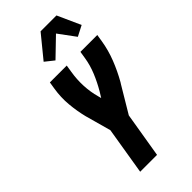

<svg xmlns="http://www.w3.org/2000/svg" viewBox="-301 -1046 1111 1111"><g transform="rotate(-45 254.5 -491.0)"><path d="M125 0 173 -292 129 -451Q115 -507 109.5 -568Q104 -629 114 -691L121 -735H259L252 -691Q243 -637 245.5 -583.5Q248 -530 262 -480L267 -461L288 -495Q315 -541 335.5 -590.5Q356 -640 364 -691L371 -735H509L502 -691Q492 -628 468 -566.5Q444 -505 411 -447Q409 -444 407.5 -441.5Q406 -439 404 -436L309 -277L263 0ZM234 -802 180 -845 292 -982H422L486 -840L422 -807L346 -910Z"/></g></svg>

Font: Iosevka Term Curly Heavy
Style: Italic
Weight: 900
Italic angle: -9°
Designer: Belleve Invis
Foundry: Belleve Invis
Version: Version 32.3.0